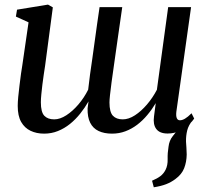

<svg xmlns="http://www.w3.org/2000/svg" viewBox="-20 -570 902 834"><path d="M648 243.5 640.5 215Q663 205.5 676.8 195Q690.5 184.5 699 168Q709 148.5 708.2 121.5Q707.5 94.5 712 67.5Q715 40.5 730.5 21.2Q746 2 756.5 -12L816.5 -47Q799 -26.5 793.2 -3.5Q787.5 19.5 788 45Q788.5 57.5 789.8 72.2Q791 87 791 101Q790.5 133.5 780 160.5Q769.5 187.5 741.5 208Q723.5 221.5 701.8 230Q680 238.5 648 243.5ZM176 -285Q173.5 -268.5 170.2 -247Q167 -225.5 164.2 -203Q161.5 -180.5 159.5 -160.2Q157.5 -140 157.5 -125.5Q157.5 -83 172.5 -67.2Q187.5 -51.5 215.5 -51.5Q240.5 -51.5 268 -69.2Q295.5 -87 320.5 -116.2Q345.5 -145.5 363 -180.5Q366.5 -212 371.2 -247.2Q376 -282.5 381 -315.5Q386.5 -353 391.5 -391.2Q396.5 -429.5 402 -467Q407.5 -504.5 412.5 -539H511Q500 -462.5 491.2 -401Q482.5 -339.5 475.8 -292.5Q469 -245.5 464.5 -212Q460 -178.5 457.8 -157Q455.5 -135.5 455.5 -125Q455.5 -83 470.5 -67.2Q485.5 -51.5 513 -51.5Q539 -51.5 566.2 -69.2Q593.5 -87 618.5 -116.2Q643.5 -145.5 661.5 -180L710.5 -539H810L746 -84.5Q744 -66 748 -56.8Q752 -47.5 761.5 -47.5Q771.5 -47.5 783.5 -54.5Q795.5 -61.5 812 -78L823.5 -55Q817 -44.5 801 -29.2Q785 -14 761.2 -2Q737.5 10 708 10Q673.5 10 658.8 -9.8Q644 -29.5 649 -64.5L656.5 -122Q640.5 -95 620.2 -70.8Q600 -46.5 576 -28.2Q552 -10 524.8 0.2Q497.5 10.5 466.5 10.5Q432.5 10.5 408.2 -1Q384 -12.5 371.8 -36.8Q359.5 -61 360.5 -99.5L364.5 -129.5Q348.5 -101.5 328.2 -76.2Q308 -51 283.8 -31.5Q259.5 -12 231.5 -0.8Q203.5 10.5 171.5 10.5Q138.5 10.5 112.8 -1.8Q87 -14 72 -40.2Q57 -66.5 57 -110Q57 -125.5 59.2 -149.2Q61.5 -173 64.8 -199.5Q68 -226 71.2 -249.5Q74.5 -273 77 -287L104 -473L49 -498L54 -528L188.5 -550L209.5 -538Z"/></svg>

Font: Merriweather 60pt
Style: Italic
Weight: 400
Italic angle: -7.8°
Version: Version 2.101